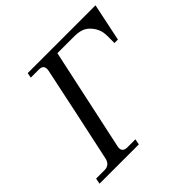

<svg xmlns="http://www.w3.org/2000/svg" viewBox="-173 -861 1030 1030"><g transform="rotate(-45 342.0 -346.0)"><path d="M684.1 -691.9 639.2 -477.1H612.8Q614.7 -536.1 610.6 -558.6Q606.4 -581.1 592.8 -602.1Q574.2 -629.4 552.2 -641.4Q530.3 -653.3 491.2 -654.8H357.9L293.9 -356.9L232.9 -73.2Q228.5 -52.7 237.3 -42.5Q246.1 -32.2 265.1 -32.2H327.1L320.8 0H22.9L28.8 -32.2H91.8Q132.3 -32.2 141.1 -73.2L202.1 -356.9L257.8 -621.1Q266.1 -663.1 226.1 -663.1H164.1L169.9 -691.9Z"/></g></svg>

Font: GFS Olga
Style: Regular
Weight: 400
Designer: George Matthiopoulos
Foundry: George Matthiopoulos
Version: Version 1.0